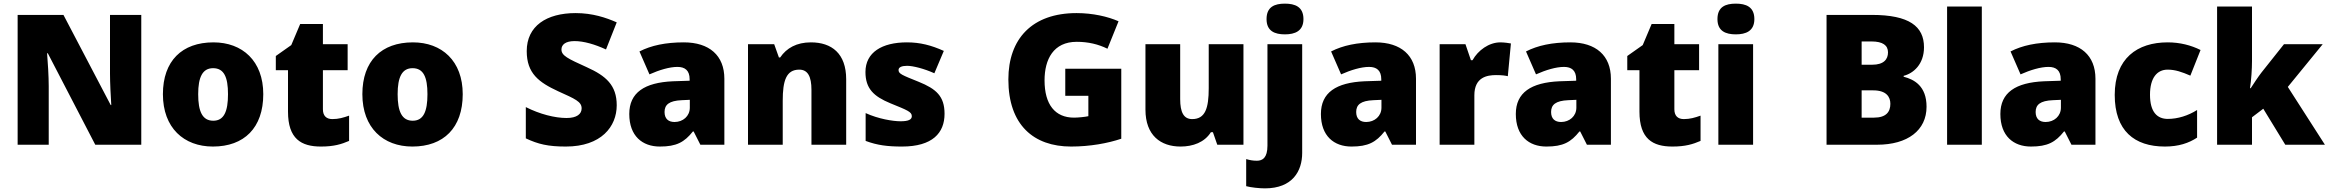

<svg xmlns="http://www.w3.org/2000/svg" viewBox="-20 -796 12807 1056"><path d="M757 0V-714H585V-391C585 -342 589 -264 592 -218H589L329 -714H77V0H248V-322C248 -375 243 -457 239 -503H243L504 0Z M1428 -278C1428 -461 1313 -563 1154 -563C981 -563 876 -461 876 -278C876 -93 991 10 1151 10C1323 10 1428 -93 1428 -278ZM1070 -278C1070 -372 1094 -421 1152 -421C1212 -421 1234 -372 1234 -278C1234 -183 1212 -132 1153 -132C1093 -132 1070 -183 1070 -278Z M1808 -141C1775 -141 1756 -159 1756 -195V-410H1892V-553H1756V-664H1631L1582 -548L1497 -488V-410H1564V-182C1564 -32 1637 10 1745 10C1817 10 1858 -3 1900 -21V-160C1869 -149 1842 -141 1808 -141Z M2525 -278C2525 -461 2410 -563 2251 -563C2078 -563 1973 -461 1973 -278C1973 -93 2088 10 2248 10C2420 10 2525 -93 2525 -278ZM2167 -278C2167 -372 2191 -421 2249 -421C2309 -421 2331 -372 2331 -278C2331 -183 2309 -132 2250 -132C2190 -132 2167 -183 2167 -278Z M3372 -217C3372 -328 3312 -379 3208 -426C3102 -474 3068 -490 3068 -524C3068 -550 3090 -570 3140 -570C3191 -570 3252 -552 3313 -524L3372 -673C3313 -699 3239 -724 3146 -724C2986 -724 2877 -653 2877 -515C2877 -392 2944 -343 3050 -294C3143 -252 3179 -237 3179 -200C3179 -169 3153 -147 3096 -147C3032 -147 2949 -168 2872 -207V-35C2940 -3 2994 10 3092 10C3287 10 3372 -100 3372 -217Z M3741 -563C3641 -563 3561 -546 3497 -513L3552 -387C3606 -411 3662 -428 3706 -428C3747 -428 3773 -409 3773 -360V-352L3681 -349C3525 -342 3441 -287 3441 -169C3441 -48 3513 10 3609 10C3701 10 3744 -14 3791 -73H3795L3832 0H3964V-363C3964 -491 3881 -563 3741 -563ZM3730 -245 3774 -247V-204C3774 -157 3736 -125 3690 -125C3657 -125 3635 -142 3635 -180C3635 -220 3660 -242 3730 -245Z M4440 -563C4362 -563 4306 -532 4271 -480H4264L4238 -553H4094V0H4285V-242C4285 -352 4304 -413 4376 -413C4423 -413 4443 -375 4443 -302V0H4634V-360C4634 -502 4554 -563 4440 -563Z M5175 -170C5175 -267 5129 -307 5033 -346C4941 -383 4922 -390 4922 -411C4922 -426 4939 -434 4969 -434C5002 -434 5064 -418 5119 -393L5171 -516C5102 -547 5041 -563 4968 -563C4831 -563 4740 -508 4740 -400C4740 -309 4785 -266 4877 -228C4970 -190 4995 -181 4995 -157C4995 -138 4976 -129 4933 -129C4891 -129 4811 -142 4741 -174V-21C4805 3 4862 10 4941 10C5109 10 5175 -65 5175 -170Z M5839 -418V-269H5966V-157C5949 -153 5910 -149 5887 -149C5783 -149 5725 -221 5725 -354C5725 -470 5774 -566 5902 -566C5965 -566 6020 -553 6071 -528L6132 -679C6073 -705 5990 -724 5901 -724C5657 -724 5526 -583 5526 -359C5526 -109 5665 10 5871 10C5975 10 6073 -8 6147 -33V-418Z M6819 -553H6628V-311C6628 -201 6609 -141 6537 -141C6490 -141 6471 -179 6471 -251V-553H6280V-193C6280 -51 6364 10 6473 10C6541 10 6605 -13 6640 -69H6651L6675 0H6819Z M6946 -691C6946 -625 6991 -607 7047 -607C7102 -607 7149 -625 7149 -691C7149 -759 7102 -776 7047 -776C6991 -776 6946 -759 6946 -691ZM6937 240C7089 240 7142 145 7142 45V-553H6951V5C6951 72 6924 88 6893 88C6871 88 6855 85 6834 79V228C6860 235 6906 240 6937 240Z M7545 -563C7445 -563 7365 -546 7301 -513L7356 -387C7410 -411 7466 -428 7510 -428C7551 -428 7577 -409 7577 -360V-352L7485 -349C7329 -342 7245 -287 7245 -169C7245 -48 7317 10 7413 10C7505 10 7548 -14 7595 -73H7599L7636 0H7768V-363C7768 -491 7685 -563 7545 -563ZM7534 -245 7578 -247V-204C7578 -157 7540 -125 7494 -125C7461 -125 7439 -142 7439 -180C7439 -220 7464 -242 7534 -245Z M8232 -563C8169 -563 8109 -519 8079 -465H8070L8040 -553H7898V0H8089V-272C8089 -372 8160 -383 8208 -383C8243 -383 8260 -380 8273 -377L8290 -557C8279 -559 8253 -563 8232 -563Z M8617 -563C8517 -563 8437 -546 8373 -513L8428 -387C8482 -411 8538 -428 8582 -428C8623 -428 8649 -409 8649 -360V-352L8557 -349C8401 -342 8317 -287 8317 -169C8317 -48 8389 10 8485 10C8577 10 8620 -14 8667 -73H8671L8708 0H8840V-363C8840 -491 8757 -563 8617 -563ZM8606 -245 8650 -247V-204C8650 -157 8612 -125 8566 -125C8533 -125 8511 -142 8511 -180C8511 -220 8536 -242 8606 -245Z M9241 -141C9208 -141 9189 -159 9189 -195V-410H9325V-553H9189V-664H9064L9015 -548L8930 -488V-410H8997V-182C8997 -32 9070 10 9178 10C9250 10 9291 -3 9333 -21V-160C9302 -149 9275 -141 9241 -141Z M9527 -776C9471 -776 9426 -759 9426 -691C9426 -625 9471 -607 9527 -607C9582 -607 9629 -625 9629 -691C9629 -759 9582 -776 9527 -776ZM9622 -553H9431V0H9622Z M10275 -714H10026V0H10304C10472 0 10576 -79 10576 -209C10576 -323 10508 -359 10450 -374V-379C10503 -392 10562 -442 10562 -536C10562 -651 10481 -714 10275 -714ZM10277 -440H10219V-568H10273C10335 -568 10364 -547 10364 -508C10364 -470 10341 -440 10277 -440ZM10219 -299H10283C10355 -299 10377 -263 10377 -225C10377 -181 10354 -149 10287 -149H10219Z M10880 0V-760H10689V0Z M11282 -563C11182 -563 11102 -546 11038 -513L11093 -387C11147 -411 11203 -428 11247 -428C11288 -428 11314 -409 11314 -360V-352L11222 -349C11066 -342 10982 -287 10982 -169C10982 -48 11054 10 11150 10C11242 10 11285 -14 11332 -73H11336L11373 0H11505V-363C11505 -491 11422 -563 11282 -563ZM11271 -245 11315 -247V-204C11315 -157 11277 -125 11231 -125C11198 -125 11176 -142 11176 -180C11176 -220 11201 -242 11271 -245Z M11887 10C11963 10 12018 -9 12064 -39V-191C12015 -160 11958 -142 11903 -142C11845 -142 11805 -179 11805 -275C11805 -368 11844 -413 11902 -413C11944 -413 11981 -400 12027 -380L12083 -521C12031 -547 11970 -563 11902 -563C11735 -563 11611 -475 11611 -274C11611 -77 11719 10 11887 10Z M12366 -461V-760H12174V0H12366V-151L12428 -198L12549 0H12767L12563 -318L12755 -553H12542L12418 -397C12400 -374 12374 -334 12359 -311H12355C12362 -356 12366 -416 12366 -461Z"/></svg>

Font: Noto Sans Gujarati Black
Style: Regular
Weight: 900
Designer: Jelle Bosma - Monotype Design Team, Universal Thirst
Foundry: Monotype Imaging Inc.
Version: Version 2.106